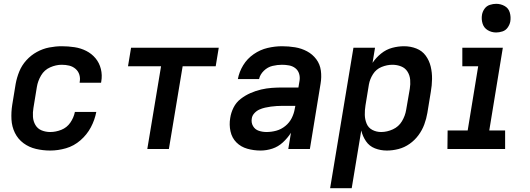

<svg xmlns="http://www.w3.org/2000/svg" viewBox="-20 -780 2776 1005"><path d="M243 8Q284 8 325.5 -4Q367 -16 401 -45.5Q435 -75 455.5 -113.5Q476 -152 484 -194H372Q366 -164 348 -138Q330 -112 301 -100.5Q272 -89 243 -89Q219 -89 198 -97.5Q177 -106 165.5 -125.5Q154 -145 152.5 -168.5Q151 -192 155 -215L173 -325Q178 -356 195 -385Q212 -414 242.5 -427.5Q273 -441 303 -441Q324 -441 342.5 -436.5Q361 -432 375.5 -419.5Q390 -407 395.5 -388.5Q401 -370 397 -350V-347H509Q510 -350 510 -353Q516 -387 508 -419Q500 -451 480 -475Q460 -499 431.5 -513.5Q403 -528 370 -533Q337 -538 303 -538Q271 -538 237.5 -531.5Q204 -525 173 -508Q142 -491 118 -464.5Q94 -438 81 -406Q68 -374 62 -341L44 -231Q38 -193 40 -155Q42 -117 58 -84.5Q74 -52 103 -30.5Q132 -9 168.5 -0.5Q205 8 243 8Z M751 0H864L936 -433H1109L1125 -530H666L650 -433H823Z M1344 8Q1375 8 1405.5 -2Q1436 -12 1460.5 -34.5Q1485 -57 1503 -85L1489 0H1602L1658 -342Q1664 -377 1659.5 -410.5Q1655 -444 1635.5 -470Q1616 -496 1587 -511.5Q1558 -527 1524.5 -532.5Q1491 -538 1456 -538Q1419 -538 1380.5 -529Q1342 -520 1308 -496.5Q1274 -473 1253 -438.5Q1232 -404 1225 -366H1336Q1341 -390 1361 -409.5Q1381 -429 1406.5 -435Q1432 -441 1456 -441Q1475 -441 1493.5 -437.5Q1512 -434 1526 -423Q1540 -412 1545.5 -394.5Q1551 -377 1548 -358L1542 -322H1459Q1431 -322 1403 -320Q1375 -318 1347 -311.5Q1319 -305 1291.5 -293Q1264 -281 1240 -262.5Q1216 -244 1202.5 -217Q1189 -190 1185 -162Q1179 -127 1186.5 -92.5Q1194 -58 1217.5 -34.5Q1241 -11 1274.5 -1.5Q1308 8 1344 8ZM1375 -89Q1354 -89 1334.5 -95.5Q1315 -102 1304.5 -120Q1294 -138 1298 -160Q1300 -175 1311.5 -187.5Q1323 -200 1337.5 -206.5Q1352 -213 1367.5 -216.5Q1383 -220 1398 -222Q1413 -224 1428.5 -225Q1444 -226 1459 -226H1526L1523 -211Q1519 -186 1507 -162Q1495 -138 1473.5 -120.5Q1452 -103 1426.5 -96Q1401 -89 1375 -89Z M1708 205H1821L1871 -97Q1878 -67 1895.5 -41Q1913 -15 1942.5 -3.5Q1972 8 2005 8Q2035 8 2066 0Q2097 -8 2124 -27Q2151 -46 2170.5 -72.5Q2190 -99 2201 -129Q2212 -159 2217 -189L2235 -299Q2241 -333 2241.5 -366.5Q2242 -400 2234.5 -431.5Q2227 -463 2208.5 -488.5Q2190 -514 2159.5 -526Q2129 -538 2095 -538Q2064 -538 2032.5 -529.5Q2001 -521 1974.5 -499.5Q1948 -478 1930 -451L1943 -530H1830ZM1975 -89Q1950 -89 1929 -100Q1908 -111 1899 -133Q1890 -155 1889.5 -179Q1889 -203 1893 -228L1911 -338Q1916 -366 1932.5 -392Q1949 -418 1977.5 -429.5Q2006 -441 2034 -441Q2058 -441 2079.5 -432.5Q2101 -424 2113 -405Q2125 -386 2127 -362.5Q2129 -339 2125 -315L2106 -205Q2101 -174 2084 -145.5Q2067 -117 2036.5 -103Q2006 -89 1975 -89Z M2322 0H2624V-97H2541L2612 -530H2400V-433H2483L2428 -97H2323ZM2577 -610Q2593 -610 2610 -615.5Q2627 -621 2637.5 -636Q2648 -651 2651 -667Q2655 -691 2648.5 -714Q2642 -737 2621.5 -748.5Q2601 -760 2577 -760Q2561 -760 2544 -754.5Q2527 -749 2516.5 -734.5Q2506 -720 2503 -703Q2499 -679 2506 -656.5Q2513 -634 2533 -622Q2553 -610 2577 -610Z"/></svg>

Font: Iosevka Sparkle SmBdObl
Style: Regular
Weight: 600
Italic angle: -9°
Designer: Belleve Invis
Foundry: Belleve Invis
Version: Version 4.5.0; ttfautohint (v1.8.3)